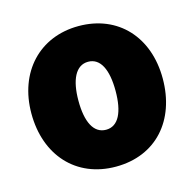

<svg xmlns="http://www.w3.org/2000/svg" viewBox="-89 -647 781 764"><g transform="rotate(-15 301.5 -264.5)"><path d="M568 -266C568 -94 464 25 298 25C134 25 27 -94 27 -266C27 -437 137 -554 298 -554C461 -554 568 -437 568 -266ZM374 -267C374 -354 349 -407 298 -407C247 -407 221 -353 221 -267C221 -179 247 -127 298 -127C349 -127 374 -180 374 -267Z"/></g></svg>

Font: Repo Black
Style: Regular
Weight: 900
Designer: Stefan Peev
Foundry: Context Ltd
Version: Version 1.502